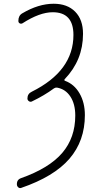

<svg xmlns="http://www.w3.org/2000/svg" viewBox="-20 -760 540 1015"><path d="M91.8 181.6Q240.2 128.9 309.1 48.3Q377.9 -32.2 377.9 -149.4Q377.9 -210 352.1 -249.5Q326.2 -289.1 281.2 -296.9Q273.4 -297.9 265.6 -293Q213.9 -254.9 148.4 -223.6Q140.6 -219.7 132.8 -225.1Q125 -230.5 125 -239.3Q125 -264.6 148.4 -275.4Q368.2 -384.8 368.2 -575.2Q368.2 -695.3 258.8 -695.3Q189.5 -695.3 98.6 -636.7Q90.8 -632.8 84 -636.7Q77.1 -640.6 77.1 -649.4Q77.1 -677.7 97.7 -689.5Q183.6 -740.2 263.7 -740.2Q335.9 -740.2 377.4 -698.2Q418.9 -656.2 418.9 -581.1Q418.9 -442.4 322.3 -341.8Q320.3 -339.8 320.3 -336.9Q320.3 -334 323.2 -333Q372.1 -315.4 400.4 -266.6Q428.7 -217.8 428.7 -151.4Q428.7 -15.6 347.2 79.1Q265.6 173.8 91.8 233.4Q83 236.3 76.2 230Q69.3 223.6 69.3 214.8Q68.4 189.5 91.8 181.6Z"/></svg>

Font: Rounded Mgen+ 2m light
Style: Regular
Weight: 200
Designer: [Source Han Sans]
Ryoko NISHIZUKA  (kana & ideographs); Paul D. Hunt (Latin, Greek & Cyrillic); Wenlong ZHANG  (bopomofo
Version: Version 1.059.20150602